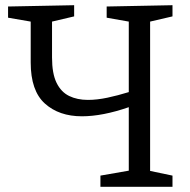

<svg xmlns="http://www.w3.org/2000/svg" viewBox="-20 -718 731 738"><path d="M643 -43V0H366V-43L475 -62V-306Q374 -271 295 -271Q207 -271 152.5 -320Q98 -369 98 -478V-635L11 -650V-693L265 -698V-655L180 -635V-497Q180 -435 197.5 -399.5Q215 -364 246 -349Q277 -334 318 -334Q353 -334 393 -342.5Q433 -351 475 -364V-635L390 -650V-693L643 -698V-655L557 -635V-61Z"/></svg>

Font: Bitter
Style: Regular
Weight: 400
Designer: Sol Matas, and Bitter project Authors
Foundry: Sol Matas
Version: Version 2.001